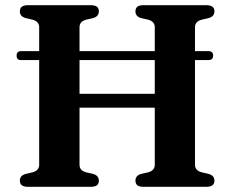

<svg xmlns="http://www.w3.org/2000/svg" viewBox="-20 -720 886 740"><path d="M286.5 -85Q286.5 -63 311.5 -56L339.5 -49.5Q361 -43 361 -23.5Q361 0 330.5 0H87.5Q56.5 0 56.5 -23.5Q56.5 -43 78 -49.5L106 -56Q131 -63 131 -85V-488.5H60.5Q44 -488.5 44 -505.5Q44 -523 61.5 -523H131V-615Q131 -637 106 -644L78 -650.5Q56.5 -657 56.5 -676.5Q56.5 -700 87.5 -700H330.5Q361 -700 361 -676.5Q361 -657 339.5 -650.5L311.5 -644Q286.5 -637 286.5 -615V-523H576.5V-615Q576.5 -637 551.5 -644L523 -650.5Q502 -657 502 -676.5Q502 -700 532.5 -700H775.5Q806.5 -700 806.5 -676.5Q806.5 -657 785 -650.5L757 -644Q731.5 -637 731.5 -615V-523H783Q801.5 -523 801.5 -505.5Q801.5 -488.5 783 -488.5H731.5V-85Q731.5 -63 757 -56L785 -49.5Q806.5 -43 806.5 -23.5Q806.5 0 775.5 0H532.5Q502 0 502 -23.5Q502 -43 523 -49.5L551.5 -56Q576.5 -63 576.5 -85V-305H286.5ZM286.5 -358.5H576.5V-488.5H286.5Z"/></svg>

Font: Fraunces 9pt S000 SemiBold
Style: Regular
Weight: 600
Version: Version 1.000; ttfautohint (v1.8.3)